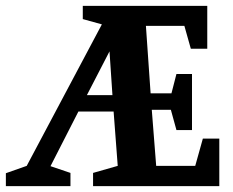

<svg xmlns="http://www.w3.org/2000/svg" viewBox="-55 -634 794 654"><path d="M-35 0V-44L36 -69L292 -551L227 -569V-614H651V-468H595L573 -546H442L458 -316H529L546 -382H599V-191H546L527 -260H462L477 -69H610L636 -162H692V0H262V-45L346 -69L332 -254H212L117 -68L185 -45V0ZM241 -310H328L318 -459Z"/></svg>

Font: Manuale
Style: Regular
Weight: 400
Designer: Eduardo Tunni / Pablo Cosgaya
Foundry: Eduardo Tunni / Pablo Cosgaya
Version: Version 1.002